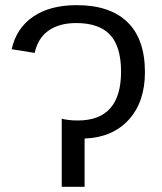

<svg xmlns="http://www.w3.org/2000/svg" viewBox="-20 -718 621 738"><path d="M217.3 0V-261.7Q242.7 -254.9 279.3 -254.9Q445.3 -254.9 445.3 -442.4Q445.3 -539.1 403.1 -584.2Q360.8 -629.4 272.9 -629.4Q208.5 -629.4 167.2 -600.8Q126 -572.3 113.3 -514.6L24.9 -528.8Q42.5 -609.4 107.2 -653.8Q171.9 -698.2 274.9 -698.2Q402.3 -698.2 469.7 -633.1Q537.1 -567.9 537.1 -440.4Q537.1 -326.2 474.9 -257.8Q412.6 -189.5 305.2 -185.5V0Z"/></svg>

Font: Liberation Sans
Style: Regular
Weight: 400
Designer: Steve Matteson
Foundry: Ascender Corporation
Version: Version 2.00.1